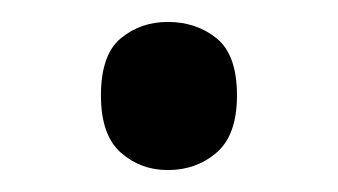

<svg xmlns="http://www.w3.org/2000/svg" viewBox="-20 -141 308 175"><path d="M72 -54Q72 -91 90 -106Q108 -121 133 -121Q159 -121 177.5 -106Q196 -91 196 -54Q196 -18 177.5 -2Q159 14 133 14Q108 14 90 -2Q72 -18 72 -54Z"/></svg>

Font: lhindi05
Style: Book
Weight: 400
Designer: Jelle Bosma - Monotype Design Team
Foundry: Monotype Imaging Inc.
Version: Version 2.003